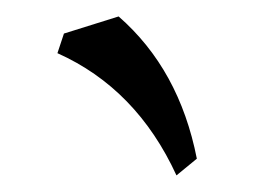

<svg xmlns="http://www.w3.org/2000/svg" viewBox="-20 -737 305 230"><path d="M191.4 -526.9Q143.6 -630.9 48.8 -673.3L56.6 -696.8L122.1 -717.3Q194.8 -653.8 215.8 -546.9Z"/></svg>

Font: Kelvinch
Style: Regular
Weight: 400
Designer: Paul James MIller
Foundry: High-Logic / Made with FontCreator
Version: Version 3.30 September 23, 2016